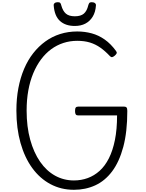

<svg xmlns="http://www.w3.org/2000/svg" viewBox="-20 -1706 1323 1745"><path d="M652 19Q535 19 438.5 -32.5Q342 -84 273 -179Q204 -274 166.5 -406.5Q129 -539 129 -701Q129 -810 147 -905Q165 -1000 199 -1080Q233 -1160 282 -1222.5Q331 -1285 392.5 -1329.5Q454 -1374 527 -1397Q600 -1420 682 -1420Q750 -1420 813 -1403Q876 -1386 932 -1346.5Q988 -1307 1035 -1242Q1044 -1230 1040 -1221Q1036 -1212 1024 -1201Q1010 -1189 1000 -1187Q990 -1185 980 -1195Q936 -1242 892 -1273Q848 -1304 797.5 -1319.5Q747 -1335 682 -1335Q616 -1335 556 -1315.5Q496 -1296 445 -1258.5Q394 -1221 353 -1166Q312 -1111 282.5 -1040.5Q253 -970 237.5 -885Q222 -800 222 -701Q222 -554 254.5 -436.5Q287 -319 344.5 -236Q402 -153 480.5 -109.5Q559 -66 652 -66Q718 -66 777 -87.5Q836 -109 885 -153Q934 -197 969.5 -267Q1005 -337 1024.5 -434Q1044 -531 1044 -657H690Q675 -657 668.5 -666Q662 -675 662 -697Q662 -720 668.5 -728.5Q675 -737 690 -737H1109Q1124 -737 1130.5 -728.5Q1137 -720 1137 -698Q1137 -507 1100.5 -371Q1064 -235 999 -148.5Q934 -62 845.5 -21.5Q757 19 652 19ZM660 -1470Q575 -1470 525 -1515.5Q475 -1561 468 -1657Q467 -1670 477 -1678Q487 -1686 506 -1686Q522 -1686 528 -1678.5Q534 -1671 537 -1657Q551 -1606 579 -1582Q607 -1558 660 -1558Q714 -1558 742 -1582Q770 -1606 782 -1657Q786 -1671 791.5 -1678.5Q797 -1686 813 -1686Q832 -1686 842.5 -1678Q853 -1670 852 -1657Q848 -1596 822.5 -1554.5Q797 -1513 756 -1491.5Q715 -1470 660 -1470Z"/></svg>

Font: Playwrite BE WAL
Style: Regular
Weight: 400
Designer: Veronika Burian, José Scaglione
Foundry: TypeTogether
Version: Version 1.002